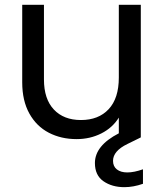

<svg xmlns="http://www.w3.org/2000/svg" viewBox="-20 -568 680 795"><path d="M507 146Q535 146 572 133V193Q532 207 495 207Q444 207 408.5 182.5Q373 158 373 107Q373 35 472 -16V-81Q446 -39 399.5 -15.5Q353 8 297 8Q233 8 182 -18.5Q131 -45 101.5 -98Q72 -151 72 -227V-548H162V-239Q162 -158 203 -114.5Q244 -71 315 -71Q388 -71 430 -116Q472 -161 472 -247V-548H563V0H562L563 1L508 28Q448 57 448 98Q448 121 464 133.5Q480 146 507 146Z"/></svg>

Font: Fz Poppins
Style: Regular
Weight: 400
Designer: Ninad Kale (Devanagari), Jonny Pinhorn (Latin)
Foundry: Indian Type Foundry
Version: Vit hóa bi Vntype.Com & FontZin.Com